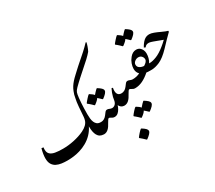

<svg xmlns="http://www.w3.org/2000/svg" viewBox="-279 -1970 3215 2871"><g transform="rotate(-30 1329.0 -534.5)"><path d="M327 2Q278 2 230 -4.5Q182 -11 143 -30.5Q104 -50 80.5 -88.5Q57 -127 57 -191Q57 -225 63.5 -266Q70 -307 83 -353L116 -348Q115 -341 114 -332Q113 -323 113 -310Q113 -258 142.5 -230.5Q172 -203 227 -193.5Q282 -184 360 -184Q404 -184 452.5 -189Q501 -194 550 -204.5Q599 -215 645 -230Q691 -245 730 -264Q780 -288 811 -318.5Q842 -349 853 -385Q861 -409 864 -440.5Q867 -472 869 -505Q873 -563 876.5 -607.5Q880 -652 885 -686Q890 -720 896 -745Q900 -774 907.5 -800.5Q915 -827 925 -851Q939 -888 959 -919.5Q979 -951 1006.5 -982Q1034 -1013 1070 -1046Q1102 -1076 1127.5 -1099.5Q1153 -1123 1175 -1143Q1197 -1163 1218 -1181Q1255 -1214 1285 -1239.5Q1315 -1265 1341 -1289Q1367 -1313 1393 -1338L1447 -1393L1458 -1388Q1456 -1377 1451.5 -1360.5Q1447 -1344 1440.5 -1325.5Q1434 -1307 1426 -1288Q1418 -1269 1409 -1252Q1374 -1211 1327 -1167Q1280 -1123 1223 -1074Q1203 -1056 1174 -1030.5Q1145 -1005 1113.5 -976.5Q1082 -948 1053 -920.5Q1024 -893 1003 -871.5Q982 -850 975 -839Q966 -826 960.5 -812.5Q955 -799 951.5 -778Q948 -757 944 -723Q940 -682 937 -639.5Q934 -597 932.5 -550.5Q931 -504 931 -449Q931 -412 934.5 -376Q938 -340 950 -311Q962 -282 984.5 -264Q1007 -246 1046 -246Q1069 -246 1079 -229.5Q1089 -213 1089 -179Q1089 -138 1075 -113Q1061 -88 1039.5 -76.5Q1018 -65 997 -65Q923 -65 890 -125Q860 -179 860 -281Q828 -215 779.5 -165Q731 -115 671 -81Q611 -47 546 -28Q496 -13 441.5 -5.5Q387 2 327 2Z M1092 -511Q1075 -529 1060.5 -542Q1046 -555 1033 -566.5Q1020 -578 1006 -588V-597Q1013 -607 1025.5 -622Q1038 -637 1052 -652.5Q1066 -668 1078 -680Q1090 -692 1096 -696H1106Q1130 -681 1147 -667.5Q1164 -654 1174 -641Q1186 -656 1200 -671Q1214 -686 1226 -698Q1238 -710 1244 -714H1253Q1293 -689 1313.5 -669Q1334 -649 1334 -628Q1334 -607 1311.5 -582Q1289 -557 1250 -529H1242Q1223 -547 1208 -561Q1193 -575 1180 -586Q1162 -554 1101 -511Z M997 -64Q981 -64 971.5 -73.5Q962 -83 958 -99.5Q954 -116 954 -136Q954 -177 968.5 -200.5Q983 -224 1004.5 -234.5Q1026 -245 1047 -245Q1081 -245 1106 -259.5Q1131 -274 1150 -299L1179 -337Q1188 -350 1198 -356.5Q1208 -363 1221 -363Q1231 -363 1239.5 -360.5Q1248 -358 1257 -354Q1268 -350 1278.5 -346.5Q1289 -343 1301 -343Q1317 -343 1325.5 -328.5Q1334 -314 1334 -291Q1334 -249 1312.5 -229Q1291 -209 1267 -209Q1251 -209 1236.5 -214.5Q1222 -220 1206 -231Q1191 -240 1183 -240Q1173 -240 1163 -226Q1153 -212 1139 -187Q1124 -158 1107 -133Q1090 -108 1071 -92Q1056 -79 1037.5 -71.5Q1019 -64 997 -64Z M1511 324Q1486 299 1465.5 281Q1445 263 1425 247V238Q1432 228 1444 213Q1456 198 1470 182.5Q1484 167 1496.5 155Q1509 143 1515 139H1524Q1564 164 1584.5 184Q1605 204 1605 226Q1605 246 1581.5 271Q1558 296 1519 324Z M1267 -209Q1255 -209 1244.5 -221.5Q1234 -234 1234 -261Q1234 -297 1253 -319.5Q1272 -342 1300 -343Q1324 -344 1341 -355.5Q1358 -367 1368.5 -385.5Q1379 -404 1382 -424Q1385 -451 1392.5 -482Q1400 -513 1412 -545Q1424 -577 1439 -606L1461 -601Q1458 -589 1456.5 -577.5Q1455 -566 1455 -551Q1455 -509 1474 -487Q1493 -465 1527 -465Q1570 -465 1570 -393Q1570 -353 1555.5 -329Q1541 -305 1519.5 -294.5Q1498 -284 1477 -284Q1444 -284 1422.5 -301Q1401 -318 1392 -341Q1384 -313 1367 -282Q1350 -251 1325 -230Q1300 -209 1267 -209Z M1603 1Q1584 -18 1569.5 -31Q1555 -44 1542.5 -55Q1530 -66 1517 -76V-85Q1523 -95 1535.5 -110Q1548 -125 1562 -141Q1576 -157 1588.5 -169Q1601 -181 1607 -184H1616Q1641 -169 1658 -155.5Q1675 -142 1684 -129Q1703 -152 1724.5 -174.5Q1746 -197 1755 -203H1763Q1804 -177 1824.5 -157Q1845 -137 1845 -116Q1845 -95 1822 -70Q1799 -45 1761 -18H1752Q1734 -36 1718.5 -49.5Q1703 -63 1689 -75Q1673 -42 1611 1Z M1476 -283Q1460 -283 1450.5 -292.5Q1441 -302 1437 -318.5Q1433 -335 1433 -355Q1433 -396 1447.5 -419.5Q1462 -443 1483.5 -453.5Q1505 -464 1526 -464Q1560 -464 1585 -478.5Q1610 -493 1629 -518L1658 -556Q1667 -569 1677 -575.5Q1687 -582 1700 -582Q1710 -582 1718.5 -579.5Q1727 -577 1736 -573Q1747 -569 1757.5 -565.5Q1768 -562 1780 -562Q1796 -562 1804.5 -547.5Q1813 -533 1813 -510Q1813 -468 1791.5 -448Q1770 -428 1746 -428Q1730 -428 1715.5 -433.5Q1701 -439 1685 -450Q1670 -459 1662 -459Q1652 -459 1642 -445Q1632 -431 1618 -406Q1603 -377 1586 -352Q1569 -327 1550 -311Q1535 -298 1516.5 -290.5Q1498 -283 1476 -283Z M1898 -1065Q1881 -1083 1866.5 -1096Q1852 -1109 1839 -1120.5Q1826 -1132 1812 -1142V-1151Q1819 -1161 1831.5 -1176Q1844 -1191 1858 -1206.5Q1872 -1222 1884 -1234Q1896 -1246 1902 -1250H1912Q1936 -1235 1953 -1221.5Q1970 -1208 1980 -1195Q1992 -1210 2006 -1225Q2020 -1240 2032 -1252Q2044 -1264 2050 -1268H2059Q2099 -1243 2119.5 -1223Q2140 -1203 2140 -1182Q2140 -1161 2117.5 -1136Q2095 -1111 2056 -1083H2048Q2029 -1101 2014 -1115Q1999 -1129 1986 -1140Q1968 -1108 1907 -1065Z M1746 -428Q1734 -428 1723.5 -441Q1713 -454 1713 -481Q1713 -517 1732.5 -539.5Q1752 -562 1779 -562Q1815 -562 1847.5 -569.5Q1880 -577 1908 -592Q1889 -610 1879 -634Q1869 -658 1869 -689Q1869 -730 1885.5 -777Q1902 -824 1934 -862Q1956 -890 1983.5 -905.5Q2011 -921 2043 -921Q2080 -921 2104.5 -902Q2129 -883 2141 -854Q2153 -825 2153 -793Q2153 -756 2143 -718Q2133 -680 2112 -646Q2118 -646 2122 -645.5Q2126 -645 2132 -644Q2152 -638 2152 -609Q2152 -581 2141.5 -563Q2131 -545 2109 -544Q2093 -544 2075 -544Q2057 -544 2037 -545Q2029 -546 2021.5 -546.5Q2014 -547 2007 -548Q1942 -490 1877 -459Q1812 -428 1746 -428ZM2027 -650Q2056 -667 2074 -687Q2092 -707 2092 -729Q2092 -759 2071 -782.5Q2050 -806 2015 -806Q1984 -806 1958 -787Q1943 -777 1933.5 -762.5Q1924 -748 1924 -730Q1924 -693 1954 -673Q1984 -653 2027 -650Z M2096 -544Q2085 -544 2076 -553.5Q2067 -563 2067 -583Q2067 -612 2085 -629Q2103 -646 2123 -646Q2171 -646 2240.5 -673Q2310 -700 2394 -768Q2416 -785 2437 -804Q2458 -823 2478 -842Q2461 -848 2435 -858Q2409 -868 2382 -878Q2355 -888 2333.5 -896Q2312 -904 2304 -906Q2277 -915 2256 -915Q2233 -915 2216 -906.5Q2199 -898 2187 -879L2161 -890Q2194 -952 2234 -987.5Q2274 -1023 2328 -1023Q2360 -1023 2404.5 -1006.5Q2449 -990 2501 -965Q2537 -948 2564.5 -937.5Q2592 -927 2603 -925L2604 -908Q2566 -871 2520 -824Q2474 -777 2419 -718Q2321 -615 2238 -578Q2201 -562 2165.5 -553Q2130 -544 2096 -544Z"/></g></svg>

Font: Noto Nastaliq Urdu Medium
Style: Regular
Weight: 500
Designer: Monotype Design Team (Patrick Giasson: type design, Kamal Mansour: OpenType code, Glenda Bellarosa). Updated by Simon Co
Foundry: Monotype Imaging Inc., Simon Cozens
Version: Version 3.007